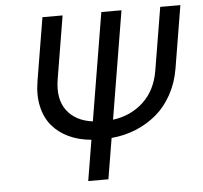

<svg xmlns="http://www.w3.org/2000/svg" viewBox="-52 -781 882 835"><g transform="rotate(-5 389.0 -363.5)"><path d="M677.6 -727.3H765.6L720.2 -453.1Q709.9 -392.4 682.5 -342.5Q655.2 -292.6 615.1 -258.3Q574.9 -224.1 524.7 -203.5Q474.4 -182.9 417.3 -177.9L387.8 0H299.7L329.2 -177.6Q273.8 -182.5 230.5 -203.1Q187.1 -223.7 158.4 -258Q129.6 -292.3 118.6 -342.3Q107.6 -392.4 117.9 -453.1L163.4 -727.3H251.4L206 -453.1Q191.8 -367.9 229.2 -317.3Q266.7 -266.7 342.3 -256.7L420.5 -727.3H508.5L430.4 -256.4Q508.9 -266.7 563.4 -317.3Q617.9 -367.9 632.1 -453.1Z"/></g></svg>

Font: Karasuma Gothic
Style: Italic
Weight: 400
Italic angle: -9.39999°
Designer: Rasmus Andersson / Ryoko Nishizuka
Foundry: Genbu
Version: Version 1.00